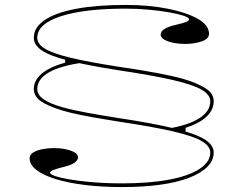

<svg xmlns="http://www.w3.org/2000/svg" viewBox="-20 -743 986 778"><path d="M475 15Q392 15 323.5 6.5Q255 -2 205 -17.5Q155 -33 127.5 -54.5Q100 -76 100 -102Q100 -116 114.5 -125Q129 -134 151.5 -138.5Q174 -143 198 -143Q223 -143 245 -138.5Q267 -134 281.5 -126Q296 -118 296 -105Q296 -94 283 -84.5Q270 -75 247 -69Q211 -60 197 -54.5Q183 -49 183 -43Q183 -34 223.5 -24Q264 -14 330.5 -7Q397 0 475 0Q585 0 665 -15Q745 -30 788.5 -58.5Q832 -87 832 -125Q832 -151 797 -171.5Q762 -192 679.5 -211Q597 -230 456 -251Q406 -259 357.5 -267.5Q309 -276 267 -286Q201 -302 159 -324.5Q117 -347 117 -382Q117 -406 131.5 -426Q146 -446 174.5 -462Q203 -478 244 -489V-507L321 -490Q226 -477 178.5 -450Q131 -423 131 -382Q131 -358 158 -340Q185 -322 231.5 -309Q278 -296 336.5 -285.5Q395 -275 458 -265Q604 -243 688.5 -222Q773 -201 809.5 -178Q846 -155 846 -125Q846 -93 820 -67Q794 -41 746 -22.5Q698 -4 629.5 5.5Q561 15 475 15ZM667 -223Q747 -237 789.5 -265Q832 -293 832 -333Q832 -359 797 -379.5Q762 -400 679.5 -419Q597 -438 456 -459Q329 -479 255 -498Q181 -517 149 -539Q117 -561 117 -590Q117 -632 161.5 -662Q206 -692 289.5 -707.5Q373 -723 490 -723Q582 -723 658.5 -708Q735 -693 781 -667Q827 -641 827 -606Q827 -585 796.5 -575Q766 -565 729 -565Q705 -565 682.5 -569.5Q660 -574 645.5 -582.5Q631 -591 631 -603Q631 -628 691 -642Q722 -649 734 -654Q746 -659 746 -665Q746 -672 723 -679.5Q700 -687 662.5 -693.5Q625 -700 580 -704Q535 -708 490 -708Q321 -708 226 -677Q131 -646 131 -590Q131 -565 161.5 -546Q192 -527 264 -509.5Q336 -492 458 -473Q555 -459 620 -446.5Q685 -434 720 -424Q776 -408 811 -386.5Q846 -365 846 -333Q846 -298 817 -270.5Q788 -243 732 -225V-204Z"/></svg>

Font: Kalnia Expanded Thin
Style: Regular
Weight: 250
Width: 7
Designer: Frida Medrano
Foundry: Frida Medrano
Version: Version 1.105